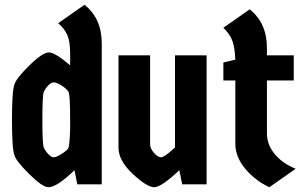

<svg xmlns="http://www.w3.org/2000/svg" viewBox="-20 -770 1280 802"><path d="M273 -497V-546Q273 -597 261 -624Q249 -651 223 -673L333 -750Q405 -693 405 -589V0H303L291 -59Q218 12 182 12Q158 12 103.5 -41.5Q49 -95 41 -120Q30 -145 30 -269.5Q30 -394 41 -419Q49 -444 103.5 -497.5Q158 -551 184 -551Q210 -551 273 -497ZM265 -150Q271 -164 273 -231V-268Q273 -374 266 -386.5Q259 -399 237.5 -412.5Q216 -426 205 -426Q194 -426 181.5 -413Q169 -400 163 -386Q157 -372 157 -269.5Q157 -167 163 -153.5Q169 -140 181.5 -126.5Q194 -113 204.5 -113Q215 -113 236.5 -126.5Q258 -140 265 -150Z M475 -539H607V-167Q607 -150 623 -131.5Q639 -113 653 -113Q667 -113 711 -154V-539H843V0H741L729 -59Q654 12 624 12Q594 12 534.5 -43.5Q475 -99 475 -153Z M1095 -434V-213Q1095 -166 1127 -127Q1159 -88 1215 -65L1105 12Q1045 -16 1004 -65.5Q963 -115 963 -170V-434H913V-509L963 -521Q961 -570 951 -598.5Q941 -627 913 -654L1023 -731Q1095 -674 1095 -569V-539H1207V-434Z"/></svg>

Font: Germania One
Style: Regular
Weight: 400
Designer: John Vargas Beltran
Foundry: John Vargas Beltran
Version: Version 1.001